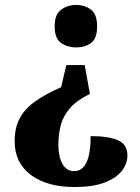

<svg xmlns="http://www.w3.org/2000/svg" viewBox="-20 -561 563 773"><path d="M342 -183Q289 -157 262 -126Q235 -95 225 -58Q215 -21 215 21Q215 70 231.5 99Q248 128 278 128Q345 128 345 -13Q416 -13 454.5 3.5Q493 20 493 65Q493 98 470.5 127Q448 156 401 174Q354 192 280 192Q170 192 104.5 143.5Q39 95 39 7Q39 -46 59 -84Q79 -122 120 -151.5Q161 -181 226 -210L247 -299H321ZM286 -541Q322 -541 346.5 -522Q371 -503 371 -455Q371 -406 346.5 -388Q322 -370 286 -370Q252 -370 226 -388Q200 -406 200 -455Q200 -503 226 -522Q252 -541 286 -541Z"/></svg>

Font: Noto Serif Armenian SemiCondensed ExtraBold
Style: Regular
Weight: 800
Width: 4
Designer: Monotype Design Team
Foundry: Monotype Imaging Inc.
Version: Version 2.008; ttfautohint (v1.8.4.7-5d5b)